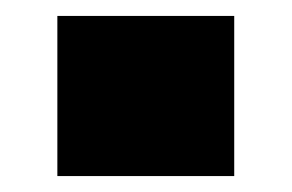

<svg xmlns="http://www.w3.org/2000/svg" viewBox="-20 -399 366 241"><path d="M52 -178V-379H274V-178Z"/></svg>

Font: Nunito Sans 6pt Black
Style: Regular
Weight: 900
Version: Version 3.101;gftools[0.9.27]